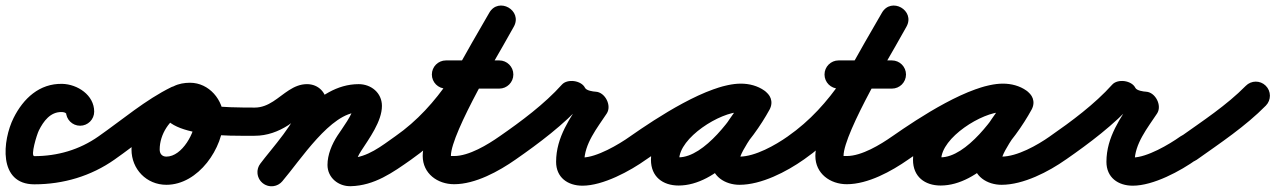

<svg xmlns="http://www.w3.org/2000/svg" viewBox="-54 -607 4571 688"><path d="M233 -156.5C260.9 -156.5 283.5 -179.1 283.5 -207C283.5 -266.5 223.4 -305.2 169.2 -306.5C87.3 -308.4 29.6 -254.1 -5.2 -184.6C-45.1 -104.7 -61.9 53.5 69 53.5C172.7 53.5 272.1 24.2 357.1 -35.7C379.9 -51.8 385.3 -83.3 369.3 -106.1C353.2 -128.9 321.7 -134.3 298.9 -118.3C230.9 -70.4 151.9 -47.5 69 -47.5C54.4 -47.5 77.7 -124.4 85.2 -139.4C101.6 -172.4 126.3 -206.4 166.8 -205.5C172.1 -205.4 179.8 -204.5 183.4 -199.9C184.2 -198.8 182.5 -208.2 182.5 -207C182.5 -179.1 205.1 -156.5 233 -156.5Z M286.6 -48.1C302.6 -25.2 334 -19.6 356.9 -35.6C436.9 -91.4 517.2 -161.4 604.5 -204.1C629.6 -216.3 640 -246.6 627.7 -271.6C615.5 -296.7 585.3 -307.1 560.2 -294.8C467.6 -249.6 383.7 -177.5 299.1 -118.4C276.2 -102.4 270.6 -71 286.6 -48.1ZM561.1 -295.3C475.8 -255.7 417.2 -165.3 417.2 -71.2C417.2 -0.7 471.1 55.2 542.2 55.2C657 55.2 747.1 -76.7 747.1 -182.5C747.1 -248.6 695.3 -310.5 627 -310.5C586.7 -310.5 545 -296.5 530.3 -254.7C530.3 -254.7 530.4 -254.8 530.4 -254.8C530.4 -254.9 530.4 -255 530.4 -255C478.1 -108.5 787.1 -120.6 859 -120.5C886.8 -120.5 909.5 -143.1 909.5 -171C909.5 -198.8 886.9 -221.5 859 -221.5C801 -221.6 742.2 -222.2 684.5 -229.5C678.7 -230.2 619.5 -245.6 619.4 -245.6C617.2 -244.9 622.6 -242.1 623.6 -240C626.1 -234.6 626.7 -231.2 626.5 -225.3C626.2 -223.8 625.9 -222.4 625.6 -221C625.5 -220.9 625.5 -220.9 625.6 -221C625.6 -221.1 625.6 -221.2 625.7 -221.3C626.9 -224.8 622.4 -214.6 619.8 -212C612.3 -204.5 616 -209.5 627 -209.5C638.9 -209.5 646.1 -191 646.1 -182.5C646.1 -133.5 599.1 -45.8 542.2 -45.8C526.8 -45.8 518.2 -56 518.2 -71.2C518.2 -126.1 553.8 -180.5 603.6 -203.7C628.9 -215.4 639.9 -245.4 628.2 -270.7C616.5 -296 586.4 -307 561.1 -295.3Z M859 -120.5C902.7 -120.5 942.8 -135.1 979.3 -158.5C993.4 -167.6 1037.1 -204.5 1046 -204.5C1047.6 -204.5 1042.7 -204.7 1041.1 -205.1C1038.2 -205.8 1035.4 -206.9 1032.8 -208.4C1024.7 -213 1017.7 -221.5 1016.3 -231C1016.3 -231.5 1016.2 -233 1016.2 -232.5C1016.2 -179.2 916.3 -71.4 878.4 -20C861.8 2.5 866.6 34.1 889 50.6C911.5 67.2 943.1 62.4 959.6 40C1016.2 -36.8 1117.2 -135.5 1117.2 -232.5C1117.2 -273.7 1088.2 -305.5 1046 -305.5C997.2 -305.5 963 -268 924.7 -243.5C904.7 -230.6 883.2 -221.5 859 -221.5C831.1 -221.5 808.5 -198.9 808.5 -171C808.5 -143.1 831.1 -120.5 859 -120.5ZM886.1 48.3C907.3 66.5 939.2 64 957.3 42.9C1022.4 -33 1131.5 -204.5 1231.2 -204.5C1232.4 -204.5 1228.8 -205 1227.7 -205.5C1221.1 -208.5 1216.2 -215 1214.4 -221.8C1213.8 -223.7 1213.6 -229.4 1213.6 -227.5C1213.6 -201.4 1169.5 -143 1155.1 -120.8C1135.4 -90.4 1119.4 -52.6 1119.5 -15.9C1119.5 -15.9 1119.5 -15.9 1119.5 -16C1119.5 -16 1119.5 -16 1119.5 -16C1119.5 30 1158.9 61.3 1202.8 60.2C1287.9 58.1 1353.4 11.3 1420.1 -35.7C1442.9 -51.8 1448.3 -83.3 1432.3 -106.1C1416.2 -128.9 1384.7 -134.3 1361.9 -118.3C1313.7 -84.3 1262 -42.3 1200.4 -40.8C1199.2 -40.7 1202.7 -40.7 1203.8 -40.3C1205.9 -39.7 1207.8 -38.7 1209.4 -37.4C1214 -34 1217.4 -29.1 1219.2 -23.7C1220 -21.3 1220.5 -13.4 1220.5 -16C1220.5 -16 1220.5 -16 1220.5 -16C1220.5 -16.1 1220.5 -16.1 1220.5 -16.1C1220.5 -32.4 1231.2 -52.6 1239.9 -65.9C1268.7 -110.4 1314.6 -172.3 1314.6 -227.5C1314.6 -274.3 1276 -305.5 1231.2 -305.5C1076.7 -305.5 971.6 -129 880.7 -22.9C862.5 -1.7 865 30.2 886.1 48.3Z M1349.6 -48.1C1365.6 -25.2 1397 -19.6 1419.9 -35.6C1594.9 -157.7 1684.1 -329.4 1787 -511.1C1803.5 -540.4 1789.8 -567.5 1767.9 -580C1745.9 -592.4 1715.6 -590.2 1699 -560.9C1641.3 -458.8 1460.7 -165 1460.7 -48.3C1460.7 15 1513.8 53.1 1573.3 53.1C1649.4 53.1 1733.4 6.8 1794 -35.6C1816.8 -51.6 1822.4 -83.1 1806.4 -106C1790.4 -128.8 1758.9 -134.4 1736 -118.4C1694 -88.9 1626.7 -47.9 1573.3 -47.9C1562.4 -47.9 1561.7 -47.7 1561.7 -48.3C1561.7 -131.3 1744 -435.2 1787 -511.1C1803.5 -540.4 1789.8 -567.5 1767.9 -580C1745.9 -592.4 1715.6 -590.2 1699 -560.9C1604.5 -393.7 1523 -230.7 1362.1 -118.4C1339.2 -102.4 1333.6 -71 1349.6 -48.1ZM1544 -289.5C1607.7 -289.5 1671.3 -289.5 1735 -289.5C1762.9 -289.5 1785.5 -312.1 1785.5 -340C1785.5 -367.9 1762.9 -390.5 1735 -390.5C1671.3 -390.5 1607.7 -390.5 1544 -390.5C1516.1 -390.5 1493.5 -367.9 1493.5 -340C1493.5 -312.1 1516.1 -289.5 1544 -289.5Z M1793.8 -35.5C1877 -93.3 1966.9 -160.8 2034.6 -236.3C2044.5 -247.3 2020.5 -256.8 1995.7 -260.3C1970.8 -263.7 1945.1 -261 1951.7 -247.7C1974.5 -201.3 2026.1 -180.2 2075.3 -177.6C2092.2 -176.7 2087 -203.3 2075.2 -226.6C2063.5 -249.9 2045.2 -269.9 2035.9 -255.8C1989.3 -185.3 1938.7 -115.8 1938.7 -27.1C1938.7 29 1980.4 58.4 2033.1 58.4C2106.8 58.4 2203.9 6 2262.4 -36C2285.1 -52.2 2290.3 -83.8 2274 -106.4C2257.8 -129.1 2226.2 -134.3 2203.6 -118C2163.6 -89.4 2083.5 -42.6 2033.1 -42.6C2018.7 -42.6 2030.8 -43.3 2036.9 -33.5C2037.6 -32.3 2039.7 -26.2 2039.7 -27.1C2039.7 -92 2085.9 -148.3 2120.1 -200.2C2129.5 -214.3 2128.1 -233.4 2120.1 -249.2C2112.1 -265 2097.6 -277.5 2080.7 -278.4C2071 -278.9 2047.2 -282.3 2042.3 -292.3C2035.8 -305.6 2020 -314 2003.4 -316.3C1986.8 -318.5 1969.3 -314.8 1959.4 -303.7C1897 -234.1 1812.9 -171.7 1736.2 -118.5C1713.3 -102.6 1707.6 -71.1 1723.5 -48.2C1739.4 -25.3 1770.9 -19.6 1793.8 -35.5Z M2191.6 -48.1C2207.5 -25.2 2239 -19.6 2261.9 -35.6C2329.1 -82.5 2518.2 -206.3 2600.6 -206.3C2609.3 -206.3 2619.4 -205.1 2626.6 -199.9C2652.7 -181.3 2680.3 -194.4 2694.4 -216.3C2708.4 -238.1 2709.1 -268.6 2681.3 -284.7C2654.4 -300.3 2630.9 -306.6 2599.3 -306.6C2469.3 -306.6 2278.6 -172.3 2278.6 -34.2C2278.6 26 2320.7 57.8 2377.7 57.8C2515.6 57.8 2643.2 -104 2703.3 -213.8C2719.5 -243.3 2705.4 -270.2 2683.3 -282.3C2661.1 -294.4 2630.9 -291.8 2614.7 -262.3C2576.9 -193.2 2494.8 -111 2494.8 -31.6C2494.8 24.8 2544.7 55.2 2596 55.2C2674.1 55.2 2764.6 8.4 2827.1 -35.8C2849.9 -51.8 2855.3 -83.4 2839.2 -106.1C2823.2 -128.9 2791.6 -134.3 2768.9 -118.2C2724.5 -86.9 2651.8 -45.8 2596 -45.8C2593.8 -45.8 2591.6 -46 2589.4 -46.4C2584.7 -47.3 2591.4 -43.9 2593.4 -40.4C2594.4 -38.6 2595.1 -36.7 2595.5 -34.6C2595.7 -33.6 2595.8 -30.6 2595.8 -31.6C2595.8 -66.1 2680.8 -172.8 2703.3 -213.7C2719.5 -243.2 2705.4 -270.1 2683.2 -282.3C2661.1 -294.4 2630.9 -291.8 2614.7 -262.2C2575.4 -190.4 2470.3 -43.2 2377.7 -43.2C2363.8 -43.2 2368.8 -49.4 2377.5 -36.2C2379.6 -33.1 2379.6 -28.9 2379.6 -34.2C2379.6 -114 2527 -205.6 2599.3 -205.6C2614 -205.6 2619.3 -203.9 2630.7 -197.3C2658.4 -181.2 2685.1 -193.1 2698.4 -213.7C2711.7 -234.2 2711.4 -263.5 2685.4 -282.1C2660.7 -299.7 2630.6 -307.3 2600.6 -307.3C2483.6 -307.3 2297.3 -183.4 2204.1 -118.4C2181.2 -102.5 2175.6 -71 2191.6 -48.1Z M2756.6 -48.1C2772.6 -25.2 2804 -19.6 2826.9 -35.6C3001.9 -157.7 3091.1 -329.4 3194 -511.1C3210.5 -540.4 3196.8 -567.5 3174.9 -580C3152.9 -592.4 3122.6 -590.2 3106 -560.9C3048.3 -458.8 2867.7 -165 2867.7 -48.3C2867.7 15 2920.8 53.1 2980.3 53.1C3056.4 53.1 3140.4 6.8 3201 -35.6C3223.8 -51.6 3229.4 -83.1 3213.4 -106C3197.4 -128.8 3165.9 -134.4 3143 -118.4C3101 -88.9 3033.7 -47.9 2980.3 -47.9C2969.4 -47.9 2968.7 -47.7 2968.7 -48.3C2968.7 -131.3 3151 -435.2 3194 -511.1C3210.5 -540.4 3196.8 -567.5 3174.9 -580C3152.9 -592.4 3122.6 -590.2 3106 -560.9C3011.5 -393.7 2930 -230.7 2769.1 -118.4C2746.2 -102.4 2740.6 -71 2756.6 -48.1ZM2951 -289.5C3014.7 -289.5 3078.3 -289.5 3142 -289.5C3169.9 -289.5 3192.5 -312.1 3192.5 -340C3192.5 -367.9 3169.9 -390.5 3142 -390.5C3078.3 -390.5 3014.7 -390.5 2951 -390.5C2923.1 -390.5 2900.5 -367.9 2900.5 -340C2900.5 -312.1 2923.1 -289.5 2951 -289.5Z M3130.6 -48.1C3146.5 -25.2 3178 -19.6 3200.9 -35.6C3268.1 -82.5 3457.2 -206.3 3539.6 -206.3C3548.3 -206.3 3558.4 -205.1 3565.6 -199.9C3591.7 -181.3 3619.3 -194.4 3633.4 -216.3C3647.4 -238.1 3648.1 -268.6 3620.3 -284.7C3593.4 -300.3 3569.9 -306.6 3538.3 -306.6C3408.3 -306.6 3217.6 -172.3 3217.6 -34.2C3217.6 26 3259.7 57.8 3316.7 57.8C3454.6 57.8 3582.2 -104 3642.3 -213.8C3658.5 -243.3 3644.4 -270.2 3622.3 -282.3C3600.1 -294.4 3569.9 -291.8 3553.7 -262.3C3515.9 -193.2 3433.8 -111 3433.8 -31.6C3433.8 24.8 3483.7 55.2 3535 55.2C3613.1 55.2 3703.6 8.4 3766.1 -35.8C3788.9 -51.8 3794.3 -83.4 3778.2 -106.1C3762.2 -128.9 3730.6 -134.3 3707.9 -118.2C3663.5 -86.9 3590.8 -45.8 3535 -45.8C3532.8 -45.8 3530.6 -46 3528.4 -46.4C3523.7 -47.3 3530.4 -43.9 3532.4 -40.4C3533.4 -38.6 3534.1 -36.7 3534.5 -34.6C3534.7 -33.6 3534.8 -30.6 3534.8 -31.6C3534.8 -66.1 3619.8 -172.8 3642.3 -213.7C3658.5 -243.2 3644.4 -270.1 3622.2 -282.3C3600.1 -294.4 3569.9 -291.8 3553.7 -262.2C3514.4 -190.4 3409.3 -43.2 3316.7 -43.2C3302.8 -43.2 3307.8 -49.4 3316.5 -36.2C3318.6 -33.1 3318.6 -28.9 3318.6 -34.2C3318.6 -114 3466 -205.6 3538.3 -205.6C3553 -205.6 3558.3 -203.9 3569.7 -197.3C3597.4 -181.2 3624.1 -193.1 3637.4 -213.7C3650.7 -234.2 3650.4 -263.5 3624.4 -282.1C3599.7 -299.7 3569.6 -307.3 3539.6 -307.3C3422.6 -307.3 3236.3 -183.4 3143.1 -118.4C3120.2 -102.5 3114.6 -71 3130.6 -48.1Z M3765.8 -35.5C3849 -93.3 3938.9 -160.8 4006.6 -236.3C4016.5 -247.3 3992.5 -256.8 3967.7 -260.3C3942.8 -263.7 3917.1 -261 3923.7 -247.7C3946.5 -201.3 3998.1 -180.2 4047.3 -177.6C4064.2 -176.7 4059 -203.3 4047.2 -226.6C4035.5 -249.9 4017.2 -269.9 4007.9 -255.8C3961.3 -185.3 3910.7 -115.8 3910.7 -27.1C3910.7 29 3952.4 58.4 4005.1 58.4C4078.8 58.4 4175.9 6 4234.4 -36C4257.1 -52.2 4262.3 -83.8 4246 -106.4C4229.8 -129.1 4198.2 -134.3 4175.6 -118C4135.6 -89.4 4055.5 -42.6 4005.1 -42.6C3990.7 -42.6 4002.8 -43.3 4008.9 -33.5C4009.6 -32.3 4011.7 -26.2 4011.7 -27.1C4011.7 -92 4057.9 -148.3 4092.1 -200.2C4101.5 -214.3 4100.1 -233.4 4092.1 -249.2C4084.1 -265 4069.6 -277.5 4052.7 -278.4C4043 -278.9 4019.2 -282.3 4014.3 -292.3C4007.8 -305.6 3992 -314 3975.4 -316.3C3958.8 -318.5 3941.3 -314.8 3931.4 -303.7C3869 -234.1 3784.9 -171.7 3708.2 -118.5C3685.3 -102.6 3679.6 -71.1 3695.5 -48.2C3711.4 -25.3 3742.9 -19.6 3765.8 -35.5Z M4163.8 -46.4C4180 -23.7 4211.5 -18.3 4234.3 -34.5C4318.9 -94.6 4409 -154.4 4482 -228.6C4501.6 -248.5 4501.3 -280.4 4481.4 -300C4461.5 -319.6 4429.6 -319.3 4410 -299.4C4341.3 -229.6 4255.4 -173.5 4175.7 -116.8C4153 -100.7 4147.7 -69.1 4163.8 -46.4Z"/></svg>

Font: FRB American Cursive Guidelines Ultra
Style: Bold Italic
Weight: 1000
Italic angle: -25°
Version: Version 2.0;Modular Font Editor K font №1